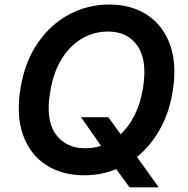

<svg xmlns="http://www.w3.org/2000/svg" viewBox="-20 -757 823 840"><path d="M735.1 -355.1Q719.5 -261 678.4 -189.1Q637.4 -117.2 579.2 -70.3L674.4 62.5H546.5L488.6 -17Q422.2 9.9 348.7 9.9Q251.1 9.9 181.3 -35.5Q111.5 -81 80.8 -166.4Q50.1 -251.8 69.6 -371.1Q88.8 -486.9 145.1 -568.7Q201.3 -650.6 282.5 -693.9Q363.6 -737.2 457.7 -737.2Q554.7 -737.2 624.1 -691.6Q693.5 -646 724.3 -560.4Q755 -474.8 735.1 -355.1ZM334.5 -244.3H453.8L507.8 -169.7Q543.7 -203.1 569.1 -253.7Q594.5 -304.3 605.5 -371.1Q625.4 -492.2 581.9 -555.6Q538.4 -619 452.4 -619Q391 -619 338.4 -588.2Q285.9 -557.5 249.5 -498.6Q213.1 -439.6 199.6 -355.1Q178.6 -233.3 223.2 -170.8Q267.8 -108.3 353 -108.3Q388.8 -108.3 421.9 -119Z"/></svg>

Font: Inter UI Semi Bold
Style: Italic
Weight: 600
Italic angle: -9.39999°
Designer: Rasmus Andersson
Foundry: rsms
Version: 3.2;8d6f07862